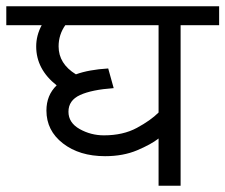

<svg xmlns="http://www.w3.org/2000/svg" viewBox="-50 -590 716 610"><path d="M523.8 -510V0H453.8V-150Q430 -131.2 385.6 -112.5Q341.2 -93.8 283.8 -93.8Q202.5 -93.8 150 -134.4Q97.5 -175 97.5 -238.8Q97.5 -287.5 130 -318.8Q65 -370 65 -442.5Q65 -477.5 82.5 -510H-30V-570H646.2V-510ZM157.5 -510Q136.2 -480 136.2 -442.5Q136.2 -387.5 191.2 -353.8Q232.5 -368.8 293.8 -372.5L311.2 -310Q241.2 -305 204.4 -288.1Q167.5 -271.2 167.5 -235Q167.5 -200 203.1 -180Q238.8 -160 280 -160Q341.2 -160 385 -183.8Q428.8 -207.5 453.8 -232.5V-510Z"/></svg>

Font: Cambay
Style: Regular
Weight: 400
Designer: Pooja Saxena
Foundry: Pooja Saxena
Version: Version 1.181;PS 001.181;hotconv 1.0.70;makeotf.lib2.5.58329